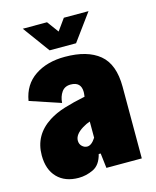

<svg xmlns="http://www.w3.org/2000/svg" viewBox="-107 -764 690 849"><g transform="rotate(-15 238.0 -339.5)"><path d="M439 -328V0H277L269 -68H260Q248 -20 215 -4.5Q182 11 148 11Q86 11 50.5 -25.5Q15 -62 15 -127Q15 -220 96 -272Q127 -292 169 -305Q211 -318 265 -329Q267 -343 267 -350Q267 -397 219 -397Q192 -397 178 -377Q164 -357 162 -328L21 -375Q33 -447 88.5 -484.5Q144 -522 226 -522Q329 -522 384 -476.5Q439 -431 439 -328ZM259 -143V-217Q243 -212 225 -201Q186 -177 186 -149Q186 -133 196.5 -123Q207 -113 220 -113Q240 -113 259 -143ZM79 -690H190L229 -637L267 -690H380L290 -567H169Z"/></g></svg>

Font: Decalotype Black
Style: Regular
Weight: 900
Designer: Alfredo Marco Pradil
Foundry: Alfredo Marco Pradil
Version: Version 1.0